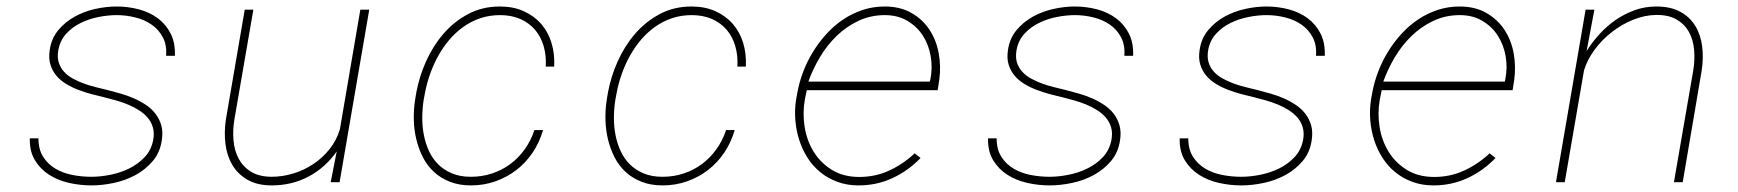

<svg xmlns="http://www.w3.org/2000/svg" viewBox="-20 -558 5322 588"><path d="M449.2 -129.4Q453.1 -150.9 448.2 -167.7Q443.4 -184.6 432.1 -197.8Q420.9 -210.9 404.8 -220.9Q388.7 -231 370.8 -238.3Q353 -245.6 334.5 -250.7Q315.9 -255.9 300.3 -259.8Q281.2 -264.2 260.3 -269.8Q239.3 -275.4 219.5 -283Q199.7 -290.5 182.1 -301.3Q164.6 -312 152.3 -326.7Q140.1 -341.3 134.3 -360.6Q128.4 -379.9 132.3 -404.8Q137.2 -439.9 158.2 -465.3Q179.2 -490.7 208.3 -506.8Q237.3 -522.9 271.2 -530.5Q305.2 -538.1 336.9 -538.1Q372.6 -538.1 405.5 -529.3Q438.5 -520.5 463.4 -502Q488.3 -483.4 502.7 -455.1Q517.1 -426.8 515.6 -387.2H488.8Q491.2 -419.9 478.8 -443.6Q466.3 -467.3 444.6 -482.4Q422.9 -497.6 394.5 -504.6Q366.2 -511.7 337.4 -511.7Q311.5 -511.7 282.5 -506.1Q253.4 -500.5 227.8 -488Q202.1 -475.6 183.3 -455.3Q164.6 -435.1 158.7 -405.8Q154.8 -383.8 159.7 -367.4Q164.6 -351.1 175.8 -338.6Q187 -326.2 203.1 -317.4Q219.2 -308.6 237.3 -302Q255.4 -295.4 273.7 -291Q292 -286.6 307.6 -282.7Q327.1 -277.8 348.4 -271.7Q369.6 -265.6 389.4 -257.1Q409.2 -248.5 426.8 -236.8Q444.3 -225.1 456.3 -209.5Q468.3 -193.8 473.9 -174.1Q479.5 -154.3 475.6 -128.9Q470.2 -91.3 448.2 -65.2Q426.3 -39.1 395.5 -22.2Q364.7 -5.4 328.9 2.2Q293 9.8 260.3 9.8Q225.6 9.8 191.7 2.2Q157.7 -5.4 130.6 -22.7Q103.5 -40 86.9 -67.4Q70.3 -94.7 71.3 -134.3H97.7Q97.7 -100.6 112.1 -77.9Q126.5 -55.2 149.7 -41.5Q172.9 -27.8 201.7 -22.2Q230.5 -16.6 259.8 -16.6Q287.1 -16.6 317.9 -22.7Q348.6 -28.8 376 -42.2Q403.3 -55.7 423.3 -77.1Q443.4 -98.6 449.2 -129.4Z M992.7 0 1011.2 -94.2Q976.1 -44.4 925 -17.3Q874 9.8 812 9.8Q768.1 9.8 738.3 -7.3Q708.5 -24.4 691.7 -52.7Q674.8 -81.1 670.4 -117.4Q666 -153.8 671.9 -192.9L729.5 -528.3H755.9L697.8 -191.9Q692.4 -159.7 695.1 -128.2Q697.8 -96.7 710.9 -72Q724.1 -47.4 748.5 -32.2Q772.9 -17.1 811 -16.6Q844.7 -16.6 877.9 -26.6Q911.1 -36.6 939.7 -55.7Q968.3 -74.7 989.7 -101.8Q1011.2 -128.9 1021 -162.6L1083.5 -528.3H1110.8L1020 0Z M1421.9 -16.6Q1456.5 -16.6 1487.3 -26.9Q1518.1 -37.1 1543.2 -55.9Q1568.4 -74.7 1587.2 -101.1Q1606 -127.4 1616.7 -159.7H1643.1Q1632.3 -122.1 1611.3 -90.8Q1590.3 -59.6 1561.5 -37.4Q1532.7 -15.1 1497.3 -2.7Q1461.9 9.8 1422.4 9.8Q1386.2 9.8 1358.2 -1.2Q1330.1 -12.2 1309.3 -31.2Q1288.6 -50.3 1275.4 -75.9Q1262.2 -101.6 1255.1 -130.9Q1248 -160.2 1247.3 -191.7Q1246.6 -223.1 1251.5 -253.9L1254.9 -274.4Q1263.7 -322.8 1284.7 -369.9Q1305.7 -417 1337.9 -454.3Q1370.1 -491.7 1413.6 -514.9Q1457 -538.1 1511.2 -538.1Q1551.8 -538.1 1583.5 -523.9Q1615.2 -509.8 1637 -485.1Q1658.7 -460.4 1668.9 -426.8Q1679.2 -393.1 1677.2 -354H1651.4Q1653.3 -387.7 1645 -416.5Q1636.7 -445.3 1618.7 -466.6Q1600.6 -487.8 1573.5 -499.8Q1546.4 -511.7 1511.7 -511.7Q1479 -511.7 1450.9 -502.2Q1422.9 -492.7 1399.2 -475.8Q1375.5 -459 1356.2 -436.3Q1336.9 -413.6 1322.3 -387.2Q1307.6 -360.8 1297.4 -332Q1287.1 -303.2 1281.7 -274.4L1277.8 -253.9Q1273.4 -227.1 1273.2 -199Q1272.9 -170.9 1278.1 -144.5Q1283.2 -118.2 1293.9 -95Q1304.7 -71.8 1322.3 -54.4Q1339.8 -37.1 1364.5 -26.9Q1389.2 -16.6 1421.9 -16.6Z M2008.8 -16.6Q2043.5 -16.6 2074.2 -26.9Q2105 -37.1 2130.1 -55.9Q2155.3 -74.7 2174.1 -101.1Q2192.9 -127.4 2203.6 -159.7H2230Q2219.2 -122.1 2198.2 -90.8Q2177.2 -59.6 2148.4 -37.4Q2119.6 -15.1 2084.2 -2.7Q2048.8 9.8 2009.3 9.8Q1973.1 9.8 1945.1 -1.2Q1917 -12.2 1896.2 -31.2Q1875.5 -50.3 1862.3 -75.9Q1849.1 -101.6 1842 -130.9Q1835 -160.2 1834.2 -191.7Q1833.5 -223.1 1838.4 -253.9L1841.8 -274.4Q1850.6 -322.8 1871.6 -369.9Q1892.6 -417 1924.8 -454.3Q1957 -491.7 2000.5 -514.9Q2043.9 -538.1 2098.1 -538.1Q2138.7 -538.1 2170.4 -523.9Q2202.1 -509.8 2223.9 -485.1Q2245.6 -460.4 2255.9 -426.8Q2266.1 -393.1 2264.2 -354H2238.3Q2240.2 -387.7 2231.9 -416.5Q2223.6 -445.3 2205.6 -466.6Q2187.5 -487.8 2160.4 -499.8Q2133.3 -511.7 2098.6 -511.7Q2065.9 -511.7 2037.8 -502.2Q2009.8 -492.7 1986.1 -475.8Q1962.4 -459 1943.1 -436.3Q1923.8 -413.6 1909.2 -387.2Q1894.5 -360.8 1884.3 -332Q1874 -303.2 1868.7 -274.4L1864.7 -253.9Q1860.4 -227.1 1860.1 -199Q1859.9 -170.9 1865 -144.5Q1870.1 -118.2 1880.9 -95Q1891.6 -71.8 1909.2 -54.4Q1926.8 -37.1 1951.4 -26.9Q1976.1 -16.6 2008.8 -16.6Z M2609.4 9.8Q2574.2 9.8 2544.9 -1Q2515.6 -11.7 2492.7 -30.3Q2469.7 -48.8 2453.6 -74Q2437.5 -99.1 2428 -128.2Q2418.5 -157.2 2415.8 -189.2Q2413.1 -221.2 2418 -252.9L2421.9 -274.4Q2427.7 -306.6 2439.9 -338.6Q2452.1 -370.6 2470.2 -399.9Q2488.3 -429.2 2511.5 -454.6Q2534.7 -480 2562.5 -498.5Q2590.3 -517.1 2622.1 -527.6Q2653.8 -538.1 2689.5 -538.1Q2736.3 -538.1 2770.5 -518.8Q2804.7 -499.5 2825.9 -467.8Q2847.2 -436 2854.7 -395.5Q2862.3 -355 2856.4 -312.5L2851.6 -281.7H2450.7L2449.2 -274.4L2444.8 -252.9Q2437.5 -210.9 2444.3 -168.7Q2451.2 -126.5 2472.2 -92.8Q2493.2 -59.1 2527.6 -37.8Q2562 -16.6 2608.9 -16.1Q2659.2 -15.6 2702.1 -35.2Q2745.1 -54.7 2781.2 -88.4L2799.3 -74.2Q2761.2 -34.7 2713.1 -12.5Q2665 9.8 2609.4 9.8ZM2689.9 -511.7Q2646 -511.7 2608.9 -494.1Q2571.8 -476.6 2542.2 -448Q2512.7 -419.4 2491 -382.8Q2469.2 -346.2 2455.6 -308.1H2827.6L2829.1 -314.5Q2836.4 -350.1 2830.3 -385.5Q2824.2 -420.9 2806.4 -448.7Q2788.6 -476.6 2759 -494.1Q2729.5 -511.7 2689.9 -511.7Z M3383.8 -129.4Q3387.7 -150.9 3382.8 -167.7Q3377.9 -184.6 3366.7 -197.8Q3355.5 -210.9 3339.4 -220.9Q3323.2 -231 3305.4 -238.3Q3287.6 -245.6 3269 -250.7Q3250.5 -255.9 3234.9 -259.8Q3215.8 -264.2 3194.8 -269.8Q3173.8 -275.4 3154.1 -283Q3134.3 -290.5 3116.7 -301.3Q3099.1 -312 3086.9 -326.7Q3074.7 -341.3 3068.8 -360.6Q3063 -379.9 3066.9 -404.8Q3071.8 -439.9 3092.8 -465.3Q3113.8 -490.7 3142.8 -506.8Q3171.9 -522.9 3205.8 -530.5Q3239.7 -538.1 3271.5 -538.1Q3307.1 -538.1 3340.1 -529.3Q3373 -520.5 3397.9 -502Q3422.9 -483.4 3437.3 -455.1Q3451.7 -426.8 3450.2 -387.2H3423.3Q3425.8 -419.9 3413.3 -443.6Q3400.9 -467.3 3379.2 -482.4Q3357.4 -497.6 3329.1 -504.6Q3300.8 -511.7 3272 -511.7Q3246.1 -511.7 3217 -506.1Q3188 -500.5 3162.4 -488Q3136.7 -475.6 3117.9 -455.3Q3099.1 -435.1 3093.3 -405.8Q3089.4 -383.8 3094.2 -367.4Q3099.1 -351.1 3110.4 -338.6Q3121.6 -326.2 3137.7 -317.4Q3153.8 -308.6 3171.9 -302Q3189.9 -295.4 3208.3 -291Q3226.6 -286.6 3242.2 -282.7Q3261.7 -277.8 3283 -271.7Q3304.2 -265.6 3324 -257.1Q3343.8 -248.5 3361.3 -236.8Q3378.9 -225.1 3390.9 -209.5Q3402.8 -193.8 3408.4 -174.1Q3414.1 -154.3 3410.2 -128.9Q3404.8 -91.3 3382.8 -65.2Q3360.8 -39.1 3330.1 -22.2Q3299.3 -5.4 3263.4 2.2Q3227.5 9.8 3194.8 9.8Q3160.2 9.8 3126.2 2.2Q3092.3 -5.4 3065.2 -22.7Q3038.1 -40 3021.5 -67.4Q3004.9 -94.7 3005.9 -134.3H3032.2Q3032.2 -100.6 3046.6 -77.9Q3061 -55.2 3084.2 -41.5Q3107.4 -27.8 3136.2 -22.2Q3165 -16.6 3194.3 -16.6Q3221.7 -16.6 3252.4 -22.7Q3283.2 -28.8 3310.5 -42.2Q3337.9 -55.7 3357.9 -77.1Q3377.9 -98.6 3383.8 -129.4Z M3970.7 -129.4Q3974.6 -150.9 3969.7 -167.7Q3964.8 -184.6 3953.6 -197.8Q3942.4 -210.9 3926.3 -220.9Q3910.2 -231 3892.3 -238.3Q3874.5 -245.6 3856 -250.7Q3837.4 -255.9 3821.8 -259.8Q3802.7 -264.2 3781.7 -269.8Q3760.7 -275.4 3741 -283Q3721.2 -290.5 3703.6 -301.3Q3686 -312 3673.8 -326.7Q3661.6 -341.3 3655.8 -360.6Q3649.9 -379.9 3653.8 -404.8Q3658.7 -439.9 3679.7 -465.3Q3700.7 -490.7 3729.7 -506.8Q3758.8 -522.9 3792.7 -530.5Q3826.7 -538.1 3858.4 -538.1Q3894 -538.1 3927 -529.3Q3960 -520.5 3984.9 -502Q4009.8 -483.4 4024.2 -455.1Q4038.6 -426.8 4037.1 -387.2H4010.3Q4012.7 -419.9 4000.2 -443.6Q3987.8 -467.3 3966.1 -482.4Q3944.3 -497.6 3916 -504.6Q3887.7 -511.7 3858.9 -511.7Q3833 -511.7 3804 -506.1Q3774.9 -500.5 3749.3 -488Q3723.6 -475.6 3704.8 -455.3Q3686 -435.1 3680.2 -405.8Q3676.3 -383.8 3681.2 -367.4Q3686 -351.1 3697.3 -338.6Q3708.5 -326.2 3724.6 -317.4Q3740.7 -308.6 3758.8 -302Q3776.9 -295.4 3795.2 -291Q3813.5 -286.6 3829.1 -282.7Q3848.6 -277.8 3869.9 -271.7Q3891.1 -265.6 3910.9 -257.1Q3930.7 -248.5 3948.2 -236.8Q3965.8 -225.1 3977.8 -209.5Q3989.7 -193.8 3995.4 -174.1Q4001 -154.3 3997.1 -128.9Q3991.7 -91.3 3969.7 -65.2Q3947.8 -39.1 3917 -22.2Q3886.2 -5.4 3850.3 2.2Q3814.5 9.8 3781.7 9.8Q3747.1 9.8 3713.1 2.2Q3679.2 -5.4 3652.1 -22.7Q3625 -40 3608.4 -67.4Q3591.8 -94.7 3592.8 -134.3H3619.1Q3619.1 -100.6 3633.5 -77.9Q3647.9 -55.2 3671.1 -41.5Q3694.3 -27.8 3723.1 -22.2Q3752 -16.6 3781.2 -16.6Q3808.6 -16.6 3839.4 -22.7Q3870.1 -28.8 3897.5 -42.2Q3924.8 -55.7 3944.8 -77.1Q3964.8 -98.6 3970.7 -129.4Z M4370.1 9.8Q4335 9.8 4305.7 -1Q4276.4 -11.7 4253.4 -30.3Q4230.5 -48.8 4214.4 -74Q4198.2 -99.1 4188.7 -128.2Q4179.2 -157.2 4176.5 -189.2Q4173.8 -221.2 4178.7 -252.9L4182.6 -274.4Q4188.5 -306.6 4200.7 -338.6Q4212.9 -370.6 4231 -399.9Q4249 -429.2 4272.2 -454.6Q4295.4 -480 4323.2 -498.5Q4351.1 -517.1 4382.8 -527.6Q4414.6 -538.1 4450.2 -538.1Q4497.1 -538.1 4531.2 -518.8Q4565.4 -499.5 4586.7 -467.8Q4607.9 -436 4615.5 -395.5Q4623 -355 4617.2 -312.5L4612.3 -281.7H4211.4L4210 -274.4L4205.6 -252.9Q4198.2 -210.9 4205.1 -168.7Q4211.9 -126.5 4232.9 -92.8Q4253.9 -59.1 4288.3 -37.8Q4322.8 -16.6 4369.6 -16.1Q4419.9 -15.6 4462.9 -35.2Q4505.9 -54.7 4542 -88.4L4560.1 -74.2Q4522 -34.7 4473.9 -12.5Q4425.8 9.8 4370.1 9.8ZM4450.7 -511.7Q4406.7 -511.7 4369.6 -494.1Q4332.5 -476.6 4303 -448Q4273.4 -419.4 4251.7 -382.8Q4230 -346.2 4216.3 -308.1H4588.4L4589.8 -314.5Q4597.2 -350.1 4591.1 -385.5Q4585 -420.9 4567.1 -448.7Q4549.3 -476.6 4519.8 -494.1Q4490.2 -511.7 4450.7 -511.7Z M4838.9 -401.4Q4856.4 -429.7 4879.2 -454.3Q4901.9 -479 4929 -497.6Q4956.1 -516.1 4987.1 -527.1Q5018.1 -538.1 5052.7 -538.1Q5096.2 -538.1 5125.7 -522Q5155.3 -505.9 5171.9 -478.5Q5188.5 -451.2 5192.9 -415.8Q5197.3 -380.4 5191.4 -341.8L5133.3 0H5106.4L5165.5 -341.8Q5170.9 -374.5 5168.2 -405.5Q5165.5 -436.5 5152.3 -460.2Q5139.2 -483.9 5114.5 -498.3Q5089.8 -512.7 5051.8 -512.2Q5017.1 -511.7 4982.2 -497.8Q4947.3 -483.9 4917 -460.4Q4886.7 -437 4864 -406.5Q4841.3 -376 4831.1 -342.8L4772 0H4745.1L4835.9 -528.3H4862.8L4838.9 -401.4Z"/></svg>

Font: Roboto Mono Thin
Style: Italic
Weight: 250
Designer: Google
Version: Version 2.000985; 2015; ttfautohint (v1.3)